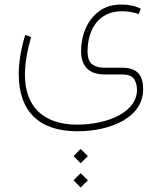

<svg xmlns="http://www.w3.org/2000/svg" viewBox="-20 -335 717 850"><path d="M305.7 356 336.9 387.7 369.1 356 336.9 324.2ZM305.7 463.4 336.9 495.1 369.1 463.4 336.9 431.6ZM321.8 246.1C471.2 246.1 613.8 184.6 613.8 60.5C613.8 0.5 589.8 -35.2 521 -35.2H441.9C419.9 -35.2 401.9 -40 388.2 -50.3C374.5 -60.5 367.7 -79.6 367.7 -107.4C367.7 -207 418.5 -285.2 519 -285.2C547.9 -285.2 572.3 -280.3 594.2 -272.5L603 -296.4C580.1 -308.6 551.8 -314.9 518.1 -314.9C478.5 -314.9 445.8 -305.2 419.4 -285.6C366.2 -246.6 338.9 -180.2 338.9 -107.9C338.9 -55.2 362.8 -5.4 441.9 -5.4H521C546.9 -5.4 564 1 573.2 14.2C582 27.3 586.4 43.5 586.4 62.5C586.4 166 447.8 216.8 321.8 216.8C172.9 216.8 90.3 137.2 90.3 -3.9C90.3 -59.1 102.1 -116.7 117.7 -170.9L91.8 -180.7C73.7 -122.6 63 -62 63 -6.8C63 156.7 151.9 246.1 321.8 246.1Z"/></svg>

Font: Vazirmatn Thin
Style: Regular
Weight: 100
Designer: Saber Rastikerdar
Foundry: Saber Rastikerdar
Version: Version 33.003